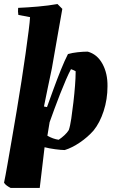

<svg xmlns="http://www.w3.org/2000/svg" viewBox="-32 -732 575 952"><path d="M21 200Q11 195 2 188.5Q-7 182 -12 174Q-5 141 4.5 86Q14 31 26 -37.5Q38 -106 50.5 -181Q63 -256 74.5 -329.5Q86 -403 95 -467.5Q104 -532 110 -579Q116 -626 117 -647L59 -658Q56 -675 58 -693Q105 -695 156.5 -699.5Q208 -704 253 -712L277 -688Q264 -615 251 -540.5Q238 -466 225 -392Q215 -344 205 -297Q195 -250 186 -204L201 -201Q215 -240 233 -289.5Q251 -339 270 -386Q289 -433 305 -464Q326 -470 353 -473Q380 -476 403 -476Q450 -463 476 -415.5Q502 -368 501 -304Q501 -240 482 -181.5Q463 -123 432 -85Q403 -52 364 -25.5Q325 1 289 12Q272 12 242 8Q212 4 189 -2Q182 57 176 107.5Q170 158 165 200ZM259 -39Q274 -49 287.5 -61.5Q301 -74 309 -87Q316 -107 321.5 -144.5Q327 -182 332 -225Q337 -268 340 -307.5Q343 -347 343 -371V-379Q332 -385 320 -389Q309 -369 295 -336.5Q281 -304 266 -266Q251 -228 237.5 -191Q224 -154 214 -126L203 -59Q231 -43 259 -39Z"/></svg>

Font: Labrada ExtraBold
Style: Italic
Weight: 800
Italic angle: -7°
Designer: Mercedes Jáuregui
Foundry: Omnibus-Type Team
Version: Version 1.000; ttfautohint (v1.8.4.7-5d5b)